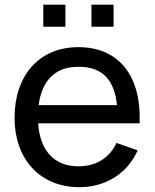

<svg xmlns="http://www.w3.org/2000/svg" viewBox="-20 -778 656 814"><path d="M257.3 -758.3H163.5V-664.6H257.3ZM461.5 -758.3H367.7V-664.6H461.5ZM141.7 -255.2H571.9C580.2 -445.8 491.7 -578.1 312.5 -578.1C144.8 -578.1 41.7 -457.3 41.7 -278.1C41.7 -107.3 145.8 15.6 316.7 15.6C425 15.6 519.8 -40.6 563.5 -140.6L474 -171.9C442.7 -106.3 385.4 -72.9 312.5 -72.9C207.3 -72.9 149 -142.7 141.7 -255.2ZM312.5 -494.8C417.7 -495.8 465.6 -434.4 476 -332.3H143.8C156.2 -430.2 209.4 -495.8 312.5 -494.8Z"/></svg>

Font: Manrope3 Medium
Style: Regular
Weight: 500
Width: 4
Designer: Mikhail Sharanda
Foundry: Mikhail Sharanda
Version: Version 3.000;PS 003.000;hotconv 1.0.88;makeotf.lib2.5.64775